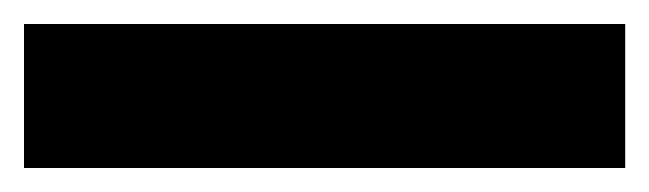

<svg xmlns="http://www.w3.org/2000/svg" viewBox="-22 -900 541 160"><path d="M499 -760H-2V-880H499Z"/></svg>

Font: Noto Sans Gujarati Condensed Black
Style: Regular
Weight: 900
Width: 3
Designer: Jelle Bosma - Monotype Design Team, Universal Thirst
Foundry: Monotype Imaging Inc.
Version: Version 2.106; ttfautohint (v1.8.4.7-5d5b)